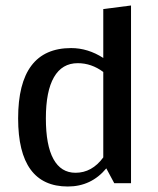

<svg xmlns="http://www.w3.org/2000/svg" viewBox="-20 -667 577 699"><path d="M457 -647V0H396L367 -54Q312 12 227 12Q46 12 46 -236Q46 -492 239 -492Q300 -492 356 -456V-634ZM356 -94V-405Q313 -437 263 -437Q206 -437 176.5 -386Q147 -335 147 -236Q147 -138 174.5 -88Q202 -38 255 -38Q315 -38 356 -94Z"/></svg>

Font: Arya
Style: Regular
Weight: 400
Designer: Eduardo Rodriguez Tunni, Modular Infotech
Foundry: Eduardo Rodriguez Tunni, Modular Infotech
Version: Version 1.002